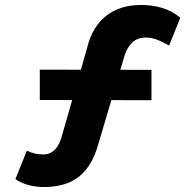

<svg xmlns="http://www.w3.org/2000/svg" viewBox="-20 -721 787 772"><path d="M157 31Q121 31 91 22Q61 13 42 -1L88 -115Q106 -107 120.5 -103.5Q135 -100 155 -100Q174 -100 188.5 -109.5Q203 -119 213 -135.5Q223 -152 229 -175L331 -531Q351 -613 406.5 -657Q462 -701 548 -701Q592 -701 631 -689.5Q670 -678 705 -650L660 -538Q633 -553 611.5 -561.5Q590 -570 567 -570Q533 -570 512.5 -551Q492 -532 481 -498L376 -144Q352 -55 299 -12Q246 31 157 31ZM140 -319V-441L589 -440V-318Z"/></svg>

Font: Lexend Giga SemiBold
Style: Regular
Weight: 600
Designer: Bonnie Shaver-Troup, Thomas Jockin
Foundry: Lexend
Version: Version 1.007